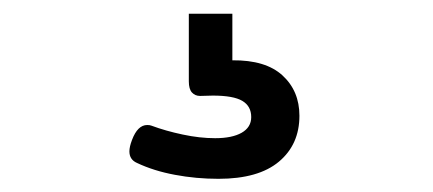

<svg xmlns="http://www.w3.org/2000/svg" viewBox="-20 -34 640 284"><path d="M323.7 55.2Q373 54.7 397.9 77.6Q422.9 100.6 422.9 137.2Q422.9 179.7 392.6 205.1Q362.3 230.5 303.2 230.5Q270 230.5 238.8 224.6Q207.5 218.8 182.6 207Q171.4 202.1 171.4 189.9Q171.4 183.1 175.3 172.9Q183.6 150.9 197.8 150.9Q201.7 150.9 204.1 151.9Q225.1 159.7 250.2 165Q275.4 170.4 298.3 170.4Q323.2 170.4 337.4 162.4Q351.6 154.3 351.6 139.2Q351.6 123 338.4 115.2Q325.2 107.4 294.9 107.4L275.9 107.9Q268.6 107.9 263.9 102.8Q259.3 97.7 259.3 86.4V-13.7H323.7Z"/></svg>

Font: Courier Prime Code
Style: Regular
Weight: 400
Designer: Alan Dague-Greene
Foundry: Quote-Unquote Apps
Version: Version 3.0318